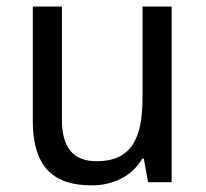

<svg xmlns="http://www.w3.org/2000/svg" viewBox="-20 -556 629 586"><path d="M432.1 0 418.9 -71.8H414.1Q401.9 -50.8 385 -35.4Q368.2 -20 348.1 -10Q328.1 0 305.7 4.9Q283.2 9.8 259.8 9.8Q215.3 9.8 181.6 -1.5Q147.9 -12.7 125.5 -36.6Q103 -60.5 91.6 -97.7Q80.1 -134.8 80.1 -186V-536.1H168.9V-190.9Q168.9 -127.4 194.8 -95.7Q220.7 -64 274.9 -64Q314.5 -64 341.3 -76.7Q368.2 -89.4 384.5 -114Q400.9 -138.7 408 -174.8Q415 -210.9 415 -257.8V-536.1H503.9V0Z"/></svg>

Font: Droid Sans
Style: Regular
Weight: 400
Version: Version 1.00 build 113